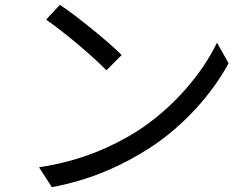

<svg xmlns="http://www.w3.org/2000/svg" viewBox="-20 -753 1040 792"><path d="M227 -733 170 -672C244 -622 369 -515 419 -463L482 -526C426 -582 298 -686 227 -733ZM141 -63 194 19C360 -12 487 -73 587 -136C738 -231 855 -367 923 -492L875 -577C817 -454 695 -306 541 -209C446 -150 316 -89 141 -63Z"/></svg>

Font: Noto Sans HK
Style: Regular
Weight: 400
Designer: Ryoko NISHIZUKA 西塚涼子 (kana, bopomofo & ideographs); Paul D. Hunt (Latin, Greek & Cyrillic); Sandoll Communications 산돌커뮤니
Foundry: Adobe
Version: Version 2.004;hotconv 1.0.118;makeotfexe 2.5.65603